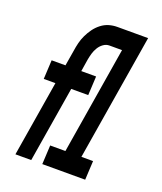

<svg xmlns="http://www.w3.org/2000/svg" viewBox="-136 -824 772 913"><g transform="rotate(20 250.0 -367.5)"><path d="M51 0 114 -383H55L60 -479H130L143 -557Q146 -578 151 -598.5Q156 -619 165.5 -639Q175 -659 188 -677Q201 -695 219 -709Q237 -723 257.5 -729Q278 -735 299 -735H389L384 -639H294Q278 -639 264 -629Q250 -619 241 -604Q232 -589 227.5 -573.5Q223 -558 220 -542L210 -479H285L280 -383H194L131 0ZM404 0H187L192 -96H269L358 -639H299L303 -735H455L350 -96H409Z"/></g></svg>

Font: Iosevka Term Curly Oblique
Style: Bold
Weight: 700
Italic angle: -9°
Designer: Belleve Invis
Foundry: Belleve Invis
Version: Version 32.3.0